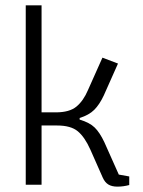

<svg xmlns="http://www.w3.org/2000/svg" viewBox="-20 -689 532 716"><path d="M363 -27 317 -131Q296 -178 270 -199.5Q244 -221 193 -221H135V0H76V-669H135V-270H188Q239 -270 265 -291.5Q291 -313 308 -353L362 -474L420 -452L367 -333Q351 -299 331.5 -279.5Q312 -260 277 -249V-243Q314 -232 333 -213.5Q352 -195 369 -159L423 -38L462 -31V1Q440 7 418 7Q397 7 384 -1Q371 -9 363 -27Z"/></svg>

Font: Athiti
Style: Regular
Weight: 400
Designer: CadsonDemak Team
Foundry: CadsonDemak
Version: Version 1.033